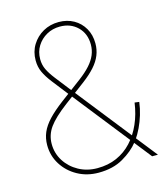

<svg xmlns="http://www.w3.org/2000/svg" viewBox="-111 -824 802 920"><g transform="rotate(-15 289.5 -363.5)"><path d="M265.1 9.8Q207.5 9.8 161.1 -15.9Q114.7 -41.5 87.4 -85Q60.1 -128.4 60.1 -181.6Q60.1 -214.8 72.5 -244.1Q85 -273.4 112.5 -302.7Q140.1 -332 185.5 -366.2L292.5 -446.3Q324.7 -470.7 345.7 -494.1Q366.7 -517.6 377 -542Q387.2 -566.4 387.2 -593.3Q387.2 -647.5 352.8 -681.2Q318.4 -714.8 265.6 -714.8Q229 -714.8 199.5 -698.2Q169.9 -681.6 152.1 -653.1Q134.3 -624.5 134.3 -587.9Q134.3 -560.1 145.5 -536.6Q156.7 -513.2 178.5 -485.1Q200.2 -457 232.4 -416L561 0H532.2L214.4 -402.3Q182.1 -443.4 159.2 -473.1Q136.2 -502.9 124 -529.3Q111.8 -555.7 111.8 -587.9Q111.8 -630.9 132.6 -664.6Q153.3 -698.2 188 -717.8Q222.7 -737.3 265.6 -737.3Q307.1 -737.3 339.6 -719Q372.1 -700.7 390.9 -668Q409.7 -635.3 409.7 -592.8Q409.7 -562 398.7 -534.7Q387.7 -507.3 364.5 -481.2Q341.3 -455.1 305.7 -428.2L199.7 -348.6Q135.7 -300.3 109.1 -263.2Q82.5 -226.1 82.5 -181.6Q82.5 -134.8 106.9 -96.4Q131.3 -58.1 172.6 -35.4Q213.9 -12.7 265.1 -12.7Q318.4 -12.7 361.3 -31.7Q404.3 -50.8 436.3 -85.4Q468.3 -120.1 489 -167.2Q509.8 -214.4 517.6 -270.5L540 -267.6Q536.1 -235.8 526.6 -204.8Q517.1 -173.8 503.9 -146Q490.7 -118.2 474.1 -94.7L467.3 -86.4Q438.5 -49.3 387.7 -19.8Q336.9 9.8 265.1 9.8Z"/></g></svg>

Font: Inter 16pt Thin
Style: Regular
Weight: 250
Version: Version 4.001;git-66647c0bb